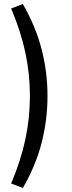

<svg xmlns="http://www.w3.org/2000/svg" viewBox="-20 -738 357 950"><path d="M93 192 35 170Q83 57 105.5 -48.5Q128 -154 128 -263Q128 -372 105.5 -477.5Q83 -583 35 -696L93 -718Q157 -607 186 -494Q215 -381 215 -263Q215 -145 186 -31.5Q157 82 93 192Z"/></svg>

Font: Nunito Sans
Style: Regular
Weight: 400
Designer: Vernon Adams
Foundry: Vernon Adams
Version: Version 3.101; ttfautohint (v1.8.4.7-5d5b);gftools[0.9.27]